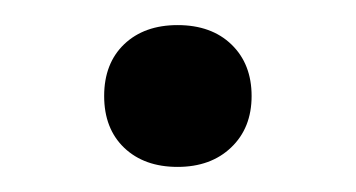

<svg xmlns="http://www.w3.org/2000/svg" viewBox="-20 -356 284 153"><path d="M63 -279.5Q63 -305.5 79 -320.8Q95 -336 121.5 -336Q148.5 -336 164.5 -320.5Q180.5 -305 180.5 -279.5Q180.5 -254 164.2 -238.5Q148 -223 121.5 -223Q95 -223 79 -238.2Q63 -253.5 63 -279.5Z"/></svg>

Font: Encode Sans Semi Expanded
Style: Regular
Weight: 400
Width: 6
Designer: Multiple Designers
Foundry: Impallari Type
Version: Version 2.000